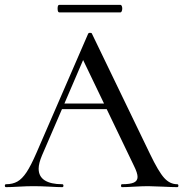

<svg xmlns="http://www.w3.org/2000/svg" viewBox="-25 -770 754 790"><path d="M704 0Q685 0 645 -2Q603 -4 585 -4Q562 -4 528 -2Q496 0 477 0Q473 0 473 -6Q473 -12 477 -12Q511 -12 526 -19Q541 -26 541 -42Q541 -58 526 -88L414 -321H230L148 -131Q134 -98 134 -76Q134 -44 159 -28Q184 -12 231 -12Q236 -12 236 -6Q236 0 231 0Q213 0 179 -2Q141 -4 113 -4Q86 -4 52 -2Q20 0 0 0Q-5 0 -5 -6Q-5 -12 0 -12Q27 -12 46.5 -23Q66 -34 84 -61Q102 -88 125 -141L338 -632Q340 -635 345 -635Q352 -635 353 -632L592 -137Q627 -64 650.5 -38Q674 -12 704 -12Q709 -12 709 -6Q709 0 704 0ZM403 -344 317 -523 240 -344ZM212 -735Q212 -750 219 -750H470Q474 -750 476 -745.5Q478 -741 478 -735Q478 -729 476 -724Q474 -719 470 -719H219Q212 -719 212 -735Z"/></svg>

Font: Cormorant SC Medium
Style: Regular
Weight: 500
Designer: Christian Thalmann (Catharsis Fonts)
Version: Version 3.000